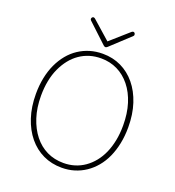

<svg xmlns="http://www.w3.org/2000/svg" viewBox="-194 -1278 1316 1446"><g transform="rotate(20 464.0 -554.5)"><path d="M466 19Q384 19 316.5 -13Q249 -45 199.5 -105Q150 -165 122 -249.5Q94 -334 94 -438Q94 -507 106.5 -568Q119 -629 142.5 -679.5Q166 -730 199 -770Q232 -810 273.5 -837.5Q315 -865 363 -879.5Q411 -894 466 -894Q546 -894 613 -862Q680 -830 729.5 -770Q779 -710 806.5 -626Q834 -542 834 -438Q834 -369 821.5 -308Q809 -247 786 -196Q763 -145 729.5 -105Q696 -65 655 -37.5Q614 -10 566.5 4.5Q519 19 466 19ZM466 -19Q513 -19 555.5 -32Q598 -45 634.5 -70.5Q671 -96 700.5 -132.5Q730 -169 750.5 -215.5Q771 -262 782 -318Q793 -374 793 -438Q793 -534 769 -611Q745 -688 700.5 -743.5Q656 -799 596.5 -828Q537 -857 466 -857Q417 -857 374.5 -844Q332 -831 295 -805.5Q258 -780 229 -743.5Q200 -707 178.5 -660.5Q157 -614 146 -558Q135 -502 135 -438Q135 -342 160 -265Q185 -188 229 -132.5Q273 -77 333 -48Q393 -19 466 -19ZM624 -1128Q631 -1128 635.5 -1122.5Q640 -1117 640 -1109Q640 -1106 639 -1103.5Q638 -1101 635 -1098L481 -955Q476 -951 472.5 -949Q469 -947 465 -947Q461 -947 457.5 -949Q454 -951 449 -955L295 -1099Q292 -1102 291 -1105Q290 -1108 290 -1110Q290 -1118 295 -1123Q300 -1128 306 -1128Q310 -1128 313 -1126Q316 -1124 319 -1122L465 -993L611 -1122Q614 -1124 617 -1126Q620 -1128 624 -1128Z"/></g></svg>

Font: Playwrite HR Lijeva Thin
Style: Regular
Weight: 250
Designer: Veronika Burian, José Scaglione
Foundry: TypeTogether
Version: Version 1.002